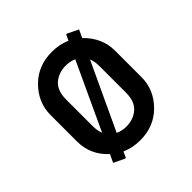

<svg xmlns="http://www.w3.org/2000/svg" viewBox="-151 -696 854 854"><g transform="rotate(-45 276.0 -269.0)"><path d="M175.3 19.5H170.4L119.6 -4.9L137.2 -42.5Q73.2 -101.1 73.2 -185.5V-351.6Q73.2 -432.1 133.8 -491.7Q190.4 -546.9 275.9 -546.9Q323.7 -546.9 363.3 -529.3L376 -556.6H380.9L432.1 -531.7L415 -494.6Q478.5 -433.1 478.5 -351.6V-185.5Q478.5 -105 418 -45.4Q361.3 9.8 275.9 9.8Q227.5 9.8 188 -8.3ZM326.2 -449.7Q303.7 -460 275.9 -460Q231.9 -460 201.4 -433.8Q170.9 -407.7 170.9 -351.6V-185.5Q170.9 -155.3 179.7 -134.3ZM372.1 -402.8 225.1 -87.9Q248 -77.1 275.9 -77.1Q319.8 -77.1 350.3 -103.3Q380.9 -129.4 380.9 -185.5V-351.6Q380.9 -381.3 372.1 -402.8Z"/></g></svg>

Font: Nova Round
Style: Book
Weight: 400
Version: Version 2.000